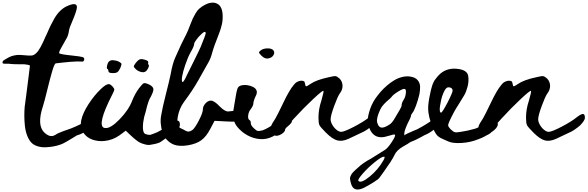

<svg xmlns="http://www.w3.org/2000/svg" viewBox="-173 -1063 4590 1500"><path d="M507 -121Q530 -137 546 -131.5Q562 -126 560 -98Q559 -91 555.5 -83.5Q552 -76 546 -70Q540 -64 534.5 -59Q529 -54 520 -48.5Q511 -43 505 -40Q499 -37 489.5 -32Q480 -27 477 -25Q452 -12 425 -4Q424 -3 400.5 11.5Q377 26 347 43.5Q317 61 298 67Q272 76 244 81Q216 86 185 87.5Q154 89 125.5 81Q97 73 78 57Q55 36 40.5 -0.5Q26 -37 21.5 -79.5Q17 -122 17 -159Q17 -196 20 -230Q21 -235 31.5 -315.5Q42 -396 51.5 -473.5L61 -551Q49 -558 16 -561Q-4 -562 -25 -561Q-74 -561 -94 -564Q-98 -565 -105.5 -565Q-113 -565 -120.5 -565Q-128 -565 -135.5 -565Q-143 -565 -147.5 -566.5Q-152 -568 -153 -571Q-155 -587 -140 -594Q-139 -595 -126.5 -602.5Q-114 -610 -100.5 -617Q-87 -624 -64 -629.5Q-41 -635 -17 -634Q58 -627 76.5 -629.5Q95 -632 113 -651Q140 -676 185 -782Q187 -786 191 -794Q208 -834 219 -857Q230 -880 250 -915.5Q270 -951 294 -975Q318 -999 344 -1012Q428 -1052 428 -1007Q428 -981 389 -890Q378 -865 373 -851Q367 -833 363 -808Q359 -783 344 -758Q320 -716 304 -687Q285 -653 290 -647Q295 -639 391 -629Q458 -622 472.5 -617Q487 -612 485 -598Q483 -579 463 -582Q455 -583 431 -583Q407 -582 377 -580Q347 -578 315 -574Q284 -570 263 -568Q252 -566 234 -504Q216 -442 194.5 -353.5Q173 -265 163 -235Q112 -82 176 -25Q205 1 230 0Q245 0 263 -11Q266 -15 283.5 -23Q301 -31 319.5 -37.5Q338 -44 357.5 -51Q377 -58 378 -58Q458 -90 507 -121Z M1177.5 -106Q1199.5 -124 1216 -120.5Q1232.5 -117 1232.5 -89Q1232.5 -80 1228.5 -71Q1224.5 -62 1219.5 -55.5Q1214.5 -49 1205 -41Q1195.5 -33 1189.5 -29Q1183.5 -25 1172 -17Q1160.5 -9 1158.5 -8Q1086.5 42 1084.5 44Q1078.5 50 1055 57Q1031.5 64 1018.5 65Q1002.5 69 989.5 69.5Q976.5 70 959.5 65Q942.5 60 935 57.5Q927.5 55 922.5 52Q896.5 40 848.5 -5L809.5 -42L759.5 -5Q707.5 31 646.5 38Q595.5 44 549.5 28Q503.5 12 477 -28Q450.5 -68 461.5 -123Q473.5 -180 519 -250Q564.5 -320 615.5 -368Q654.5 -406 677.5 -406Q688.5 -406 707.5 -386Q720.5 -371 720 -362.5Q719.5 -354 704.5 -325Q581.5 -85 640.5 -64L648.5 -63Q689.5 -57 761.5 -131Q833.5 -205 861.5 -281Q882.5 -332 912.5 -373Q939.5 -409 951 -413Q962.5 -417 995.5 -401Q1023.5 -386 1025.5 -367Q1026.5 -348 1004.5 -306Q993.5 -288 986.5 -267.5Q979.5 -247 975.5 -232Q972.5 -222 965.5 -191Q958.5 -166 953.5 -150Q943.5 -107 943.5 -70Q943.5 -33 955.5 -21Q965.5 -11 999.5 -9Q1003.5 -10 1025.5 -18Q1047.5 -26 1055.5 -30Q1133.5 -70 1177.5 -106ZM666.5 -524Q658.5 -528 664 -552Q669.5 -576 680.5 -584Q690.5 -593 709.5 -593Q712.5 -593 714.5 -592Q735.5 -591 754.5 -582Q773.5 -572 775.5 -565Q777.5 -558 767.5 -533Q755.5 -507 743.5 -499Q731.5 -491 704.5 -492Q674.5 -493 674.5 -506Q674.5 -519 666.5 -524ZM924.5 -502Q903.5 -508 888.5 -522Q872.5 -537 872.5 -544Q872.5 -551 888.5 -573Q906.5 -595 920 -599.5Q933.5 -604 959.5 -596Q988.5 -588 985 -575Q981.5 -562 988.5 -556Q994.5 -550 983.5 -528.5Q972.5 -507 959.5 -502Q947.5 -496 928.5 -501Q928.5 -501 924.5 -502Z M1751 -194Q1752 -188 1752 -171Q1752 -133 1719.5 -121Q1687 -109 1600 -114L1503 -119L1471 -58Q1439 4 1400 32.5Q1361 61 1296 72Q1228 83 1186 67Q1153 54 1129.5 28Q1106 2 1096 -29.5Q1086 -61 1083 -97Q1080 -133 1087 -166Q1096 -222 1123 -327.5Q1150 -433 1160 -482Q1175 -567 1196 -613Q1225 -679 1242 -715Q1258 -749 1282 -795Q1295 -820 1313 -869Q1325 -901 1332.5 -917Q1340 -933 1354 -957.5Q1368 -982 1387.5 -998.5Q1407 -1015 1433 -1028Q1461 -1042 1488.5 -1042.5Q1516 -1043 1539 -1024Q1563 -999 1566 -954Q1569 -909 1560.5 -872.5Q1552 -836 1538 -800Q1498 -700 1485 -652Q1474 -609 1457 -579Q1379 -441 1376 -435Q1334 -360 1264 -266Q1226 -214 1215 -145.5Q1204 -77 1233 -65Q1234 -63 1243 -59Q1252 -55 1260 -51Q1269 -47 1276 -42Q1291 -34 1301.5 -35Q1312 -36 1330 -47Q1349 -61 1380.5 -121.5Q1412 -182 1412 -209Q1412 -233 1432 -255Q1452 -277 1474 -277Q1501 -277 1544 -231Q1566 -209 1582 -200.5Q1598 -192 1607.5 -192Q1617 -192 1645 -196Q1672 -200 1697 -201Q1724 -204 1736.5 -202Q1749 -200 1751 -194ZM1253 -422Q1263 -422 1287 -476Q1299 -500 1340.5 -583.5Q1382 -667 1395 -697Q1434 -792 1434 -803Q1434 -835 1379 -775Q1344 -733 1344 -721Q1344 -702 1317 -656Q1296 -619 1276 -561Q1256 -503 1250 -465.5Q1244 -428 1253 -422Z M1925.5 -607Q1897.5 -600 1870.5 -627Q1851.5 -646 1850.5 -652Q1849.5 -658 1864.5 -670Q1885.5 -685 1918 -685Q1950.5 -685 1962.5 -670Q1975.5 -653 1964 -633Q1952.5 -613 1925.5 -607ZM2103.5 -128Q2110.5 -116 2104 -105Q2097.5 -94 2067.5 -69Q2020.5 -29 1956.5 4Q1908.5 28 1857 23.5Q1805.5 19 1760 -6Q1714.5 -31 1681.5 -71Q1634.5 -127 1653.5 -220Q1655.5 -227 1661.5 -268Q1667.5 -309 1674 -340.5Q1680.5 -372 1688.5 -382Q1697.5 -393 1718 -397Q1738.5 -401 1760.5 -397.5Q1782.5 -394 1802.5 -384.5Q1822.5 -375 1830 -359Q1837.5 -343 1829.5 -323Q1806.5 -275 1806.5 -256Q1806.5 -238 1786.5 -211Q1769.5 -191 1766 -162.5Q1762.5 -134 1775.5 -125Q1786.5 -121 1786.5 -100Q1786.5 -82 1812.5 -59Q1830.5 -42 1841 -40Q1851.5 -38 1879.5 -45Q1920.5 -60 1984.5 -106Q2035.5 -143 2062 -148Q2088.5 -153 2103.5 -128Z M1979 -138Q1995 -165 2041 -261.5Q2087 -358 2120 -397Q2125 -404 2131 -410Q2143 -423 2164 -429.5Q2185 -436 2202 -428Q2208 -424 2210.5 -407Q2213 -390 2218 -389Q2225 -388 2252 -407Q2298 -439 2397 -460Q2437 -470 2449 -468Q2461 -466 2479 -450Q2502 -427 2503 -394Q2504 -361 2481 -332Q2464 -307 2437 -233Q2410 -159 2410 -131Q2410 -111 2423.5 -87.5Q2437 -64 2456.5 -48.5Q2476 -33 2492 -33Q2516 -33 2593 -73Q2670 -113 2714 -149Q2747 -174 2761 -172.5Q2775 -171 2775 -143Q2775 -131 2764.5 -115.5Q2754 -100 2737 -83Q2719 -67 2695 -50.5Q2671 -34 2646 -24Q2580 7 2551 21Q2501 44 2462.5 34Q2424 24 2372 -28Q2330 -70 2322.5 -85.5Q2315 -101 2315 -145Q2315 -209 2338 -278Q2358 -347 2354 -353Q2348 -359 2273 -288.5Q2198 -218 2126 -139.5Q2054 -61 2054 -49Q2054 -39 2041.5 -27Q2029 -15 2011 -7.5Q1993 0 1979 -3Q1956 -6 1947 -39Q1940 -61 1945 -78Q1950 -95 1979 -138Z M3210.5 -130Q3232.5 -149 3249 -145.5Q3265.5 -142 3265.5 -113Q3265.5 -105 3261.5 -96Q3257.5 -87 3252.5 -80.5Q3247.5 -74 3237.5 -65.5Q3227.5 -57 3222 -53Q3216.5 -49 3205 -41.5Q3193.5 -34 3191.5 -32Q3167.5 -16 3141.5 -6Q3138.5 -4 3118.5 7Q3098.5 18 3075.5 29Q3052.5 40 3034.5 46Q3012.5 62 2977.5 81Q2925.5 110 2908.5 149Q2903.5 159 2894.5 175Q2886.5 190 2875.5 206Q2865.5 221 2852.5 239Q2839.5 258 2829.5 273Q2819.5 288 2808.5 302Q2797.5 317 2792.5 324Q2785.5 336 2748 359.5Q2710.5 383 2672.5 403Q2591.5 443 2570.5 375Q2561.5 346 2561.5 331Q2561.5 323 2565 314.5Q2568.5 306 2572.5 299Q2576.5 292 2584 284Q2591.5 276 2597 271Q2602.5 266 2611 258Q2619.5 250 2623.5 247Q2661.5 210 2725.5 176Q2743.5 166 2778.5 143Q2824.5 113 2832.5 109Q2854.5 97 2887.5 47Q2920.5 -3 2912.5 -11Q2906.5 -16 2860.5 -1Q2737.5 41 2703.5 -90Q2693.5 -126 2710.5 -186Q2727.5 -246 2759.5 -293Q2778.5 -320 2800 -345Q2821.5 -370 2850 -394.5Q2878.5 -419 2908 -436.5Q2937.5 -454 2971.5 -462Q3005.5 -470 3036.5 -464Q3072.5 -458 3090.5 -436Q3108.5 -414 3109 -386Q3109.5 -358 3103.5 -326Q3092.5 -280 3077 -238Q3061.5 -196 3050.5 -183Q3037.5 -167 3037.5 -157Q3037.5 -148 3010.5 -96Q2985.5 -41 2985.5 -19Q2985.5 -10 2986.5 -5Q2989.5 -10 3008 -19Q3026.5 -28 3053 -39Q3079.5 -50 3088.5 -54Q3165.5 -95 3210.5 -130ZM2820.5 193Q2839.5 161 2826.5 161Q2807.5 161 2754.5 204Q2701.5 247 2660 294.5Q2618.5 342 2627.5 351Q2648.5 371 2714.5 317Q2780.5 263 2820.5 193ZM2907.5 -133Q2964.5 -226 2964.5 -237Q2964.5 -259 2979.5 -281.5Q2994.5 -304 2997.5 -335Q3001.5 -364 2989.5 -368Q2976.5 -372 2937 -347.5Q2897.5 -323 2884.5 -304Q2880.5 -298 2863 -283.5Q2845.5 -269 2826.5 -249Q2807.5 -229 2798.5 -209Q2765.5 -139 2773.5 -108Q2782.5 -71 2804.5 -66.5Q2826.5 -62 2868.5 -89Q2887.5 -100 2907.5 -133Z M3661 -112Q3683 -130 3699.5 -126.5Q3716 -123 3716 -95Q3717 -86 3712.5 -77Q3708 -68 3703 -61.5Q3698 -55 3688.5 -47Q3679 -39 3673 -35Q3667 -31 3655.5 -23.5Q3644 -16 3642 -14Q3618 2 3593 13Q3591 14 3587.5 15.5Q3584 17 3580 18.5Q3576 20 3572 21.5Q3568 23 3565.5 24L3563 25Q3502 50 3432 54Q3360 58 3327 41Q3323 39 3295 27Q3267 15 3255 6Q3232 -9 3211 -59Q3172 -149 3172 -218Q3172 -260 3187 -328Q3188 -332 3190.5 -345Q3193 -358 3195 -364.5Q3197 -371 3200 -382.5Q3203 -394 3206 -402Q3209 -410 3213 -418.5Q3217 -427 3221 -434Q3242 -463 3255 -476Q3309 -532 3392 -526Q3478 -519 3485 -469Q3491 -430 3480.5 -388.5Q3470 -347 3454.5 -320Q3439 -293 3411.5 -250Q3384 -207 3372 -184Q3328 -101 3328 -85Q3328 -72 3353 -48Q3369 -33 3381.5 -30Q3394 -27 3427 -33Q3479 -40 3540 -58Q3563 -66 3607 -85Q3651 -104 3661 -112ZM3273 -183Q3282 -183 3323 -261Q3363 -339 3363 -355Q3363 -374 3342.5 -379.5Q3322 -385 3310 -370Q3300 -358 3290 -334Q3280 -310 3274 -285Q3269 -260 3265 -237Q3261 -214 3263 -198.5Q3265 -183 3273 -183Z M3600.5 -138Q3616.5 -165 3662.5 -261.5Q3708.5 -358 3741.5 -397Q3746.5 -404 3752.5 -410Q3764.5 -423 3785.5 -429.5Q3806.5 -436 3823.5 -428Q3829.5 -424 3832 -407Q3834.5 -390 3839.5 -389Q3846.5 -388 3873.5 -407Q3919.5 -439 4018.5 -460Q4058.5 -470 4070.5 -468Q4082.5 -466 4100.5 -450Q4123.5 -427 4124.5 -394Q4125.5 -361 4102.5 -332Q4085.5 -307 4058.5 -233Q4031.5 -159 4031.5 -131Q4031.5 -111 4045 -87.5Q4058.5 -64 4078 -48.5Q4097.5 -33 4113.5 -33Q4137.5 -33 4214.5 -73Q4291.5 -113 4335.5 -149Q4368.5 -174 4382.5 -172.5Q4396.5 -171 4396.5 -143Q4396.5 -131 4386 -115.5Q4375.5 -100 4358.5 -83Q4340.5 -67 4316.5 -50.5Q4292.5 -34 4267.5 -24Q4201.5 7 4172.5 21Q4122.5 44 4084 34Q4045.5 24 3993.5 -28Q3951.5 -70 3944 -85.5Q3936.5 -101 3936.5 -145Q3936.5 -209 3959.5 -278Q3979.5 -347 3975.5 -353Q3969.5 -359 3894.5 -288.5Q3819.5 -218 3747.5 -139.5Q3675.5 -61 3675.5 -49Q3675.5 -39 3663 -27Q3650.5 -15 3632.5 -7.5Q3614.5 0 3600.5 -3Q3577.5 -6 3568.5 -39Q3561.5 -61 3566.5 -78Q3571.5 -95 3600.5 -138Z"/></svg>

Font: Beth Ellen
Style: Regular
Weight: 400
Designer: Alyson Diaz
Version: Version 2.000